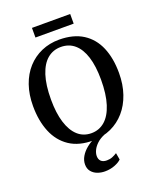

<svg xmlns="http://www.w3.org/2000/svg" viewBox="-200 -1013 1124 1376"><g transform="rotate(-20 362.0 -325.0)"><path d="M356 11Q246 12 174 -36Q102 -84 66.8 -169.8Q31.5 -255.5 31.5 -367.5Q31.5 -455.5 56.2 -526.5Q81 -597.5 126.5 -647.8Q172 -698 234 -725Q296 -752 370 -752Q478.5 -751.5 550 -705.8Q621.5 -660 656.8 -576.8Q692 -493.5 692 -381Q692 -293.5 667.2 -221.5Q642.5 -149.5 597.5 -98Q552.5 -46.5 491 -18.2Q429.5 10 356 11ZM360 -42.5Q419 -42.5 462.8 -80.5Q506.5 -118.5 530.5 -193.8Q554.5 -269 554.5 -380.5Q554.5 -483 532.2 -553.8Q510 -624.5 467 -661.5Q424 -698.5 362.5 -698.5Q303.5 -698.5 260 -662.2Q216.5 -626 192.5 -552.5Q168.5 -479 168.5 -367.5Q168.5 -265.5 191 -192.8Q213.5 -120 256.2 -81.2Q299 -42.5 360 -42.5ZM357 248Q327 248 299.8 237.8Q272.5 227.5 255.5 206.2Q238.5 185 238.5 153Q238.5 121.5 255.8 92.2Q273 63 302.2 39Q331.5 15 367 -1L398 -5L442.5 -1Q407 13.5 383.8 35.2Q360.5 57 349.2 80.5Q338 104 338 124.5Q338 150 352.8 164.2Q367.5 178.5 396.5 178.5Q420 178.5 439 170.8Q458 163 475 152L484 203.5Q467 221 432.5 234.5Q398 248 357 248ZM507.5 -897.5V-824H216V-897.5Z"/></g></svg>

Font: Merriweather 28pt SemiBold
Style: Regular
Weight: 600
Version: Version 2.100